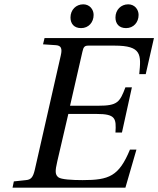

<svg xmlns="http://www.w3.org/2000/svg" viewBox="-20 -868 732 888"><path d="M514 -787C514 -758 531 -738 563 -738C598 -738 621 -765 621 -799C621 -824 603 -848 573 -848C540 -848 514 -823 514 -787ZM306 -787C306 -758 323 -738 355 -738C390 -738 413 -765 413 -799C413 -824 395 -848 365 -848C332 -848 306 -823 306 -787ZM38 0H560L611 -176H581C530 -53 485 -35 362 -35C313 -35 263 -38 250 -48C235 -60 234 -75 245 -122L296 -341H427C515 -341 518 -320 514 -255H544L590 -464H560C534 -395 523 -379 435 -379H304L361 -628C366 -652 372 -657 389 -657H510C636 -657 633 -615 624 -525H654L692 -692H186L179 -663L239 -659C262 -657 269 -645 261 -611L141 -83C133 -49 124 -37 100 -35L44 -29Z"/></svg>

Font: Heuristica
Style: Italic
Weight: 400
Italic angle: -13°
Version: Version 1.0.1